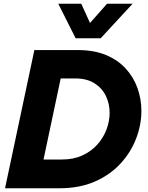

<svg xmlns="http://www.w3.org/2000/svg" viewBox="-20 -1008 791 1028"><path d="M385 -803 292 -988H415L462 -885L553 -988H690L519 -803ZM7 0 164 -740H397Q483 -740 547 -713.5Q611 -687 653 -641Q695 -595 716 -536.5Q737 -478 737 -414Q737 -340 709 -266.5Q681 -193 625.5 -132.5Q570 -72 488 -36Q406 0 298 0ZM383 -588H305L213 -154H312Q374 -154 421.5 -176Q469 -198 501.5 -234.5Q534 -271 550.5 -315.5Q567 -360 567 -404Q567 -452 547 -494Q527 -536 486 -562Q445 -588 383 -588Z"/></svg>

Font: Be Vietnam Pro ExtraBold
Style: Italic
Weight: 800
Italic angle: -12°
Designer: Lam Bao, Tony Le, Vietanh Nguyen
Foundry: Yellow Type Foundry
Version: Version 1.002; ttfautohint (v1.8.3)